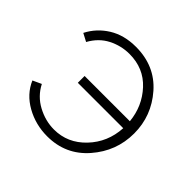

<svg xmlns="http://www.w3.org/2000/svg" viewBox="-139 -669 819 819"><g transform="rotate(45 270.0 -260.0)"><path d="M245 9Q175 9 116 -24Q57 -57 32 -115L71 -133Q96 -84 144.5 -58Q193 -32 245 -32Q327 -32 386 -94Q445 -156 450 -245H176V-286H449Q441 -369 386 -428.5Q331 -488 245 -488Q195 -488 150 -465Q105 -442 78 -393L42 -412Q69 -465 120.5 -497Q172 -529 243 -529Q358 -529 428.5 -448.5Q499 -368 499 -262Q499 -155 427.5 -73Q356 9 245 9Z"/></g></svg>

Font: Raleway
Style: Light
Weight: 300
Designer: Matt McInerney, Pablo Impallari, Rodrigo Fuenzalida
Foundry: Matt McInerney, Pablo Impallari, Rodrigo Fuenzalida
Version: Version 3.000